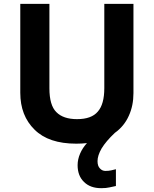

<svg xmlns="http://www.w3.org/2000/svg" viewBox="-20 -734 796 994"><path d="M484.9 100.1Q484.9 125.5 497.1 137.7Q508.8 150.9 525.9 150.9Q542.5 150.9 555.7 147.9Q568.8 145.5 580.1 142.1V229Q552.7 235.4 545.9 236.3Q529.8 240.2 503.9 240.2Q447.3 240.2 415 208Q381.8 176.3 381.8 121.1Q381.8 90.8 395 60.5Q407.7 31.2 430.2 6.8Q404.3 9.8 375 9.8Q231.9 9.8 159.2 -62.5Q85 -134.8 85 -253.9V-713.9H235.8V-276.9Q235.8 -188.5 272 -153.3Q307.6 -117.2 378.9 -117.2Q453.6 -117.2 486.3 -156.2Q520 -194.3 520 -277.8V-713.9H670.9V-252Q670.9 -187 647 -134.8Q623 -80.6 574.2 -45.9Q528.3 -2.4 505.9 34.7Q484.9 71.3 484.9 100.1Z"/></svg>

Font: Droid Sans Thai
Style: Bold
Weight: 700
Designer: Steve Matteson
Foundry: Ascender Corporation
Version: Version 1.00